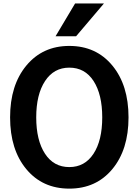

<svg xmlns="http://www.w3.org/2000/svg" viewBox="-20 -1068 797 1105"><path d="M38.1 -392.6Q38.1 -578.1 131.8 -690.9Q225.6 -803.7 378.9 -803.7Q533.2 -803.7 626.5 -690.9Q719.7 -578.1 719.7 -392.6Q719.7 -207 626.5 -94.7Q533.2 17.6 378.9 17.6Q224.6 17.6 131.3 -94.7Q38.1 -207 38.1 -392.6ZM188.5 -392.6Q188.5 -260.7 238.8 -183.6Q289.1 -106.4 378.9 -106.4Q467.8 -106.4 518.1 -183.1Q568.4 -259.8 568.4 -392.6Q568.4 -524.4 518.6 -601.6Q468.8 -678.7 378.9 -678.7Q290 -678.7 239.3 -601.6Q188.5 -524.4 188.5 -392.6ZM299.8 -859.4 412.1 -1047.9H578.1L418 -859.4Z"/></svg>

Font: Gothic A1 ExtraBold
Style: Regular
Weight: 800
Designer: HanYang I&C Co.,Ltd.
Foundry: HanYang I&C Co.,Ltd.
Version: Version 2.50